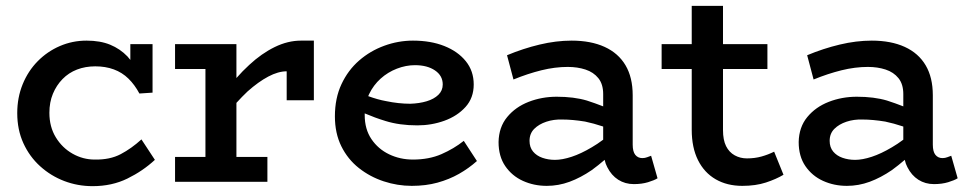

<svg xmlns="http://www.w3.org/2000/svg" viewBox="-20 -622 3309 657"><path d="M297 15Q246 15 200 -2.5Q154 -20 117.5 -53Q81 -86 60 -132Q39 -178 39 -235Q39 -288 57.5 -333.5Q76 -379 109 -412.5Q142 -446 185 -464.5Q228 -483 276 -483Q323 -483 357 -469Q391 -455 416 -429Q421 -423 426 -417V-471H502V-305L457 -302Q441 -332 419.5 -353Q398 -374 369.5 -384.5Q341 -395 306 -395Q272 -395 243.5 -384Q215 -373 194 -351.5Q173 -330 161 -301Q149 -272 149 -236Q149 -188 171 -152Q193 -116 228.5 -96Q264 -76 304 -76Q356 -75 393 -94.5Q430 -114 464 -145L510 -75Q469 -37 416 -11Q363 15 297 15Z M579 0V-85H683V-386H579V-471H789V-355Q810 -379 833 -400Q875 -439 920 -461Q965 -483 1010 -483H1054V-279H961V-378Q932 -378 898 -360Q864 -342 827 -309Q808 -291 789 -270V-85H895V0Z M1389 14Q1340 14 1293 -1.5Q1246 -17 1208 -47Q1170 -77 1148 -121.5Q1126 -166 1126 -224Q1126 -286 1148.5 -334Q1171 -382 1209 -415Q1247 -448 1295 -465.5Q1343 -483 1393 -483Q1454 -483 1500.5 -464.5Q1547 -446 1574 -412.5Q1601 -379 1601 -333Q1601 -287 1573 -256Q1545 -225 1501 -209Q1457 -193 1408 -193Q1347 -193 1299 -208Q1263 -219 1228 -234Q1228 -231 1228 -228Q1228 -180 1251 -146Q1274 -112 1311.5 -94Q1349 -76 1393 -76Q1448 -76 1490.5 -94.5Q1533 -113 1567 -140L1612 -71Q1584 -46 1550.5 -27Q1517 -8 1477 3Q1437 14 1389 14ZM1240 -293Q1273 -281 1301 -276Q1344 -267 1384 -267Q1415 -268 1440 -275.5Q1465 -283 1480 -297.5Q1495 -312 1495 -333Q1495 -363 1468.5 -381Q1442 -399 1400 -399Q1369 -399 1338 -387Q1307 -375 1282.5 -353Q1258 -331 1243 -300Q1241 -296 1240 -293Z M2149 8Q2119 8 2095.5 -7Q2072 -22 2058 -50Q2052 -61 2049 -75Q2027 -56 2005 -40Q1967 -14 1929 0Q1891 14 1851 14Q1807 14 1769.5 -3Q1732 -20 1709 -53.5Q1686 -87 1686 -136Q1687 -187 1715.5 -221.5Q1744 -256 1789 -273.5Q1834 -291 1885 -291Q1944 -291 1988 -278Q2016 -269 2044 -258V-300Q2044 -334 2027.5 -354.5Q2011 -375 1983.5 -384Q1956 -393 1923 -393Q1879 -393 1832.5 -381.5Q1786 -370 1737 -350L1715 -433Q1770 -456 1826.5 -469.5Q1883 -483 1936 -483Q2002 -483 2049 -461.5Q2096 -440 2120.5 -398.5Q2145 -357 2145 -296V-127Q2145 -103 2154 -92Q2163 -81 2178 -81Q2187 -81 2194.5 -84Q2202 -87 2208 -89L2230 -12Q2219 -5 2197.5 1.5Q2176 8 2149 8ZM2044 -189Q2011 -200 1982 -206Q1939 -213 1904 -213Q1875 -214 1849.5 -205.5Q1824 -197 1808 -181Q1792 -165 1792 -140Q1792 -118 1804 -103.5Q1816 -89 1836 -82Q1856 -75 1879 -75Q1904 -75 1936 -85.5Q1968 -96 2005 -118Q2024 -129 2044 -144Z M2520 14Q2468 14 2429 -8.5Q2390 -31 2368.5 -74Q2347 -117 2347 -178V-386H2244V-471H2347V-602H2454V-471H2606V-386H2454V-177Q2454 -143 2464.5 -122Q2475 -101 2494 -90.5Q2513 -80 2536 -80Q2563 -80 2586 -86.5Q2609 -93 2629 -103L2661 -24Q2636 -9 2601 2.5Q2566 14 2520 14Z M3176 8Q3146 8 3122.5 -7Q3099 -22 3085 -50Q3079 -61 3076 -75Q3054 -56 3032 -40Q2994 -14 2956 0Q2918 14 2878 14Q2834 14 2796.5 -3Q2759 -20 2736 -53.5Q2713 -87 2713 -136Q2714 -187 2742.5 -221.5Q2771 -256 2816 -273.5Q2861 -291 2912 -291Q2971 -291 3015 -278Q3043 -269 3071 -258V-300Q3071 -334 3054.5 -354.5Q3038 -375 3010.5 -384Q2983 -393 2950 -393Q2906 -393 2859.5 -381.5Q2813 -370 2764 -350L2742 -433Q2797 -456 2853.5 -469.5Q2910 -483 2963 -483Q3029 -483 3076 -461.5Q3123 -440 3147.5 -398.5Q3172 -357 3172 -296V-127Q3172 -103 3181 -92Q3190 -81 3205 -81Q3214 -81 3221.5 -84Q3229 -87 3235 -89L3257 -12Q3246 -5 3224.5 1.5Q3203 8 3176 8ZM3071 -189Q3038 -200 3009 -206Q2966 -213 2931 -213Q2902 -214 2876.5 -205.5Q2851 -197 2835 -181Q2819 -165 2819 -140Q2819 -118 2831 -103.5Q2843 -89 2863 -82Q2883 -75 2906 -75Q2931 -75 2963 -85.5Q2995 -96 3032 -118Q3051 -129 3071 -144Z"/></svg>

Font: BioRhyme ExtraBold Medium
Style: Regular
Weight: 500
Version: Version 1.600;gftools[0.9.33]